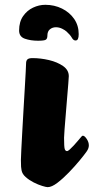

<svg xmlns="http://www.w3.org/2000/svg" viewBox="-20 -765 390 799"><path d="M178.4 13.8Q172.1 13.8 155.6 8.7Q139 3.7 120 -5.9Q101.1 -15.6 86.8 -28.3Q72.5 -40.9 69.7 -56.3Q68.5 -61.3 67.7 -71Q67 -80.7 67 -99.3Q67.2 -110.9 68.7 -142.4Q70.2 -174 72.7 -217.5Q75.2 -261 77.8 -307.3Q80.5 -353.7 83 -395.7Q85.5 -437.8 87 -466.1Q88.5 -494.5 88.5 -500.9Q88.5 -512.4 94.1 -517.8Q99.8 -523.2 115.3 -523.2Q149 -523.2 183.9 -515Q218.8 -506.7 242.6 -490.1Q266.3 -473.5 266.3 -447.9Q266.3 -441.5 264.2 -416.6Q262.1 -391.6 259.3 -357.6Q256.6 -323.6 253.7 -288.9Q250.8 -254.1 248.7 -227.6Q246.6 -201.1 246.6 -191.7Q246.6 -153.9 249.3 -145.1Q252.1 -136.2 258.8 -136.2Q262.8 -136.2 270.2 -142.9Q277.7 -149.6 286.3 -158.9Q295 -168.1 302.6 -177.3Q310.1 -186.5 314.4 -191.2Q318.6 -196.2 320.5 -198.2Q322.4 -200.2 325.1 -200.2Q331.9 -200.2 340.8 -186.9Q349.7 -173.7 349.7 -159.9Q349.7 -147.6 340.7 -134.8Q331.7 -121.8 311.6 -97.4Q291.4 -73 266.8 -47.5Q242.2 -22 218.7 -4.1Q195.2 13.8 178.4 13.8ZM138.3 -595.5Q107.4 -595.5 83.4 -603.9Q59.5 -612.3 59.5 -638.1Q59.5 -673.9 76 -697.7Q92.5 -721.5 117.4 -733.2Q142.3 -745 168.6 -745Q206.2 -745 237.9 -729.4Q269.7 -713.7 288.6 -686.3Q307.5 -658.9 307.5 -622.8Q307.5 -609.7 304.4 -603.1Q301.3 -596.5 294.3 -596.5Q285.3 -596.5 278.8 -608.2Q272.3 -619.9 257.1 -633.6Q251.1 -639.3 238.6 -645.5Q226.1 -651.6 212.6 -651.6Q198.1 -651.6 187.7 -643Q177.2 -634.4 177.2 -616.8Q177.2 -604.2 170.8 -599.9Q164.4 -595.5 138.3 -595.5Z"/></svg>

Font: Briem Hand Thin
Style: Regular
Weight: 100
Designer: Gunnlaugur SE Briem, Eben Sorkin
Foundry: Sorkin Type Co.
Version: Version 1.003